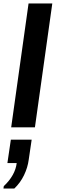

<svg xmlns="http://www.w3.org/2000/svg" viewBox="-39 -740 338 1116"><path d="M26 0 127 -720H265L164 0ZM-19 356 -17 342Q16 311 35 277Q54 243 58 208H4L24 72H145L128 188Q122 234 100.5 278.5Q79 323 44 356Z"/></svg>

Font: Chivo Medium SemiBold
Style: Italic
Weight: 600
Italic angle: -8.05°
Version: Version 2.002